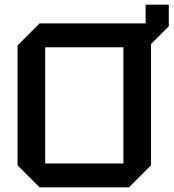

<svg xmlns="http://www.w3.org/2000/svg" viewBox="-20 -800 741 820"><path d="M55 -94V-606L149 -700H602V-780H701V-688L625 -612V-94L531 0H149ZM173 -598V-102H507V-598Z"/></svg>

Font: Tektur Medium
Style: Regular
Weight: 500
Designer: Adam Jagosz
Foundry: Adam Jagosz
Version: Version 1.005;gftools[0.9.30]